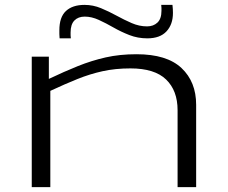

<svg xmlns="http://www.w3.org/2000/svg" viewBox="-20 -766 933 786"><path d="M110 0V-534H180V-443Q243 -473 299 -495.5Q355 -518 412.5 -531Q470 -544 539 -544Q663 -544 723 -487.5Q783 -431 783 -337V0H707V-315Q707 -395 660 -440.5Q613 -486 514 -486Q452 -486 400 -474.5Q348 -463 297 -442.5Q246 -422 186 -394V0ZM224 -609Q223 -618 223 -626.5Q223 -635 223 -642Q223 -696 250 -721Q277 -746 326 -746Q361 -746 393.5 -732.5Q426 -719 457 -702Q488 -685 519 -671.5Q550 -658 582 -658Q608 -658 624.5 -673.5Q641 -689 641 -722Q641 -727 641 -733.5Q641 -740 640 -746H686Q687 -738 687.5 -729Q688 -720 688 -713Q688 -666 661.5 -637.5Q635 -609 583 -609Q544 -609 509.5 -622.5Q475 -636 444.5 -653.5Q414 -671 384.5 -684.5Q355 -698 327 -698Q300 -698 284.5 -682Q269 -666 269 -633Q269 -628 269 -621.5Q269 -615 270 -609Z"/></svg>

Font: Georama ExtraExtended Light
Style: Regular
Weight: 300
Width: 8
Designer: Jean-Baptiste Levee
Foundry: Production Type
Version: Version 1.000